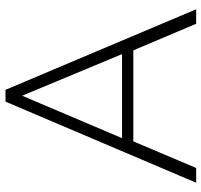

<svg xmlns="http://www.w3.org/2000/svg" viewBox="-38 -712 750 715"><g transform="rotate(-90 337.5 -355.0)"><path d="M14 0 316 -710H360L660 0H606L507 -234H168L69 0ZM180 -276H493L338 -648Z"/></g></svg>

Font: Raleway
Style: Light
Weight: 300
Designer: Matt McInerney, Pablo Impallari, Rodrigo Fuenzalida
Foundry: Matt McInerney, Pablo Impallari, Rodrigo Fuenzalida
Version: Version 3.000